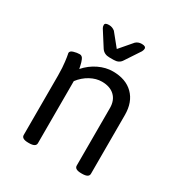

<svg xmlns="http://www.w3.org/2000/svg" viewBox="-136 -644 695 741"><g transform="rotate(30 211.0 -273.5)"><path d="M201.3 -440Q178.4 -440 166.5 -457L124.1 -523.6Q120.1 -529.5 120.1 -537.5Q120.1 -547.8 137.1 -547.8H138.7Q153 -547.8 164.9 -538.2L210.1 -482.4L258 -538.2Q268.7 -547.8 283.4 -547.8H285Q302.8 -547.8 302.8 -536.7Q302.8 -531.5 298.9 -523.6L254.9 -457Q244.2 -440 220.8 -440ZM95.1 1.6Q65 1.6 65 -15.5V-281Q65 -298.5 64 -314.1Q63 -329.8 61.6 -340.3Q60.2 -350.8 59.1 -358.7Q57.9 -366.6 56.9 -371Q55.9 -375.3 55.9 -375.7Q55.9 -385.3 70.2 -389.4Q84.4 -393.6 96.7 -393.6Q101.9 -393.6 106 -390.6Q110.2 -387.6 113 -380.9Q115.7 -374.2 117.1 -369.8Q118.5 -365.4 120.7 -355.5Q122.9 -345.6 123.3 -343.2Q147 -370.2 178.4 -385.3Q209.7 -400.3 241 -400.3Q298.9 -400.3 331.7 -367.6Q364.6 -334.9 364.6 -277.4V-15.5Q364.6 1.6 334.5 1.6H331.4Q301.2 1.6 301.2 -15.5V-271.9Q301.2 -306 280.8 -325.4Q260.4 -344.8 223.9 -344.8Q198.6 -344.8 172.8 -330.8Q147 -316.7 128.4 -292.1V-15.5Q128.4 1.6 98.3 1.6Z"/></g></svg>

Font: Jaldi
Style: Regular
Weight: 400
Designer: Pablo Cosgaya and Nicolas Silva
Foundry: Omnibus-Type
Version: Version 1.001;PS 001.001;hotconv 1.0.70;makeotf.lib2.5.58329